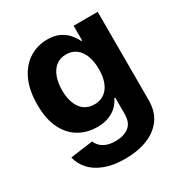

<svg xmlns="http://www.w3.org/2000/svg" viewBox="-177 -687 987 1036"><g transform="rotate(-30 316.5 -169.0)"><path d="M306.1 215.9Q232.6 215.9 180.2 195.8Q127.8 175.8 96.9 141.3Q66.1 106.9 56.8 63.9L196.7 45.1Q203.1 61.4 217 75.6Q230.8 89.8 253.7 98.5Q276.6 107.2 309.7 107.2Q359 107.2 391.2 83.3Q423.3 59.3 423.3 3.2V-96.6H416.9Q407 -73.9 387.1 -53.6Q367.2 -33.4 335.9 -20.6Q304.7 -7.8 261.4 -7.8Q199.9 -7.8 149.7 -36.4Q99.4 -65 69.8 -124.1Q40.1 -183.2 40.1 -273.8Q40.1 -366.5 70.3 -428.6Q100.5 -490.8 150.7 -521.7Q201 -552.6 261 -552.6Q306.8 -552.6 337.7 -537.1Q368.6 -521.7 387.6 -498.8Q406.6 -475.9 416.9 -453.8H422.6V-545.5H572.8V5.3Q572.8 74.9 538.7 121.8Q504.6 168.7 444.4 192.3Q384.2 215.9 306.1 215.9ZM309.3 -121.4Q345.9 -121.4 371.3 -139.7Q396.7 -158 410.3 -192.3Q424 -226.6 424 -274.5Q424 -322.4 410.5 -357.8Q397 -393.1 371.4 -412.6Q345.9 -432.2 309.3 -432.2Q272 -432.2 246.4 -412.1Q220.9 -392 207.7 -356.5Q194.6 -321 194.6 -274.5Q194.6 -227.3 207.9 -193Q221.2 -158.7 246.6 -140.1Q272 -121.4 309.3 -121.4Z"/></g></svg>

Font: InterMG
Style: Bold
Weight: 700
Designer: Rasmus Andersson
Foundry: rsms
Version: Version 3.019;December 26, 2023;FontCreator 15.0.0.2955 64-b